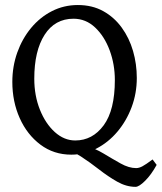

<svg xmlns="http://www.w3.org/2000/svg" viewBox="-20 -599 640 760"><path d="M521.5 -290.5Q521.5 -229.5 501 -174.8Q480.5 -120.1 444.6 -77.6Q408.7 -35.2 361.8 -11Q314.9 13.2 262.2 13.2Q192.9 13.2 140.1 -26.4Q87.4 -65.9 58.1 -131.3Q28.8 -196.8 28.8 -274.9Q28.8 -335.9 48.3 -390.9Q67.9 -445.8 103 -488.3Q138.2 -530.8 185.5 -554.9Q232.9 -579.1 288.1 -579.1Q345.2 -579.1 388.7 -554.9Q432.1 -530.8 461.9 -489.7Q491.7 -448.7 506.6 -397.2Q521.5 -345.7 521.5 -290.5ZM600.1 53.7Q578.6 92.8 554.4 116.7Q530.3 140.6 516.6 140.6Q480 140.6 443.8 120.1Q407.7 99.6 372.1 71.8Q336.4 43.9 300.5 20.5Q264.6 -2.9 228.5 -8.8Q228.5 -8.8 239.7 -11.2Q251 -13.7 266.8 -16.8Q282.7 -20 297.1 -21.7Q311.5 -23.4 317.4 -22Q354.5 -12.7 389.6 8.5Q424.8 29.8 457.5 48.1Q490.2 66.4 519 66.4Q530.3 66.4 543.7 59.3Q557.1 52.2 584 32.2ZM434.6 -282.2Q434.6 -344.2 414.1 -399.7Q393.6 -455.1 356.7 -490Q319.8 -524.9 271 -524.9Q197.3 -524.9 156.5 -461.2Q115.7 -397.5 115.7 -287.6Q115.7 -220.7 137.9 -165Q160.2 -109.4 197 -76.2Q233.9 -43 277.8 -43Q346.2 -43 390.4 -103Q434.6 -163.1 434.6 -282.2Z"/></svg>

Font: Dai Banna SIL
Style: Regular
Weight: 400
Designer: Victor Gaultney
Foundry: SIL International
Version: Version 4.000